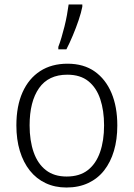

<svg xmlns="http://www.w3.org/2000/svg" viewBox="-20 -826 596 856"><path d="M503 -267Q503 -204 488 -153.5Q473 -103 444.5 -66.5Q416 -30 373.5 -10Q331 10 276 10Q225 10 183.5 -9.5Q142 -29 113 -65.5Q84 -102 68.5 -153Q53 -204 53 -267Q53 -353 80.5 -414.5Q108 -476 159 -509Q210 -542 281 -542Q353 -542 402 -507.5Q451 -473 477 -411.5Q503 -350 503 -267ZM112 -267Q112 -199 130 -147.5Q148 -96 184.5 -67.5Q221 -39 277 -39Q335 -39 371.5 -67.5Q408 -96 426 -147.5Q444 -199 444 -267Q444 -333 427 -384Q410 -435 374 -464Q338 -493 280 -493Q196 -493 154 -433Q112 -373 112 -267ZM240 -617Q247 -635 254 -658.5Q261 -682 267.5 -708Q274 -734 278.5 -759Q283 -784 286 -806H347V-796Q342 -770 330.5 -736Q319 -702 304.5 -667.5Q290 -633 276 -606H240Z"/></svg>

Font: Noto Sans Display Light
Style: Regular
Weight: 300
Designer: Monotype Design Team
Foundry: Monotype Imaging Inc.
Version: Version 2.003